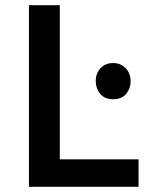

<svg xmlns="http://www.w3.org/2000/svg" viewBox="-20 -720 574 740"><path d="M514 0H91.5V-700H210.5V-106H514ZM416 -337.5Q383 -337.5 366 -358.5Q349 -379.5 349 -407Q349 -437.5 367.5 -457.2Q386 -477 416 -477Q445.5 -477 464.5 -457Q483.5 -437 483.5 -407Q483.5 -379.5 466.5 -358.5Q449.5 -337.5 416 -337.5Z"/></svg>

Font: Argentum Novus Medium
Style: Regular
Weight: 500
Designer: Julieta Ulanovsky (font) & Cristiano Sobral (main changes)
Foundry: Julieta Ulanovsky (font) & Cristiano Sobral (main changes)
Version: Version 3.00;November 27, 2020;FontCreator 13.0.0.2655 64-bi